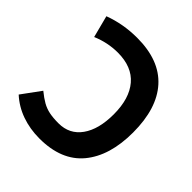

<svg xmlns="http://www.w3.org/2000/svg" viewBox="-195 -834 975 975"><g transform="rotate(45 293.0 -346.5)"><path d="M242.2 9.8Q173.8 9.8 114.5 -11.2Q55.2 -32.2 9.8 -73.7L84.5 -175.8Q113.8 -151.9 137.9 -138.2Q162.1 -124.5 189.7 -118.9Q217.3 -113.3 255.9 -113.3Q334.5 -113.3 378.4 -174.8Q422.4 -236.3 422.4 -344.2Q422.4 -457 369.9 -518.8Q317.4 -580.6 215.3 -580.6Q143.1 -580.6 74.2 -551.3L43.5 -669.9Q132.3 -703.1 231.9 -703.1Q392.6 -703.1 474.9 -611.8Q557.1 -520.5 557.1 -348.1Q557.1 -180.7 478.3 -85.4Q399.4 9.8 242.2 9.8Z"/></g></svg>

Font: Cascadia Mono PL
Style: Regular
Weight: 400
Monospace: yes
Designer: Aaron Bell
Foundry: Saja Typeworks
Version: Version 2102.003